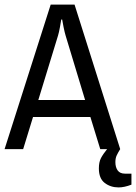

<svg xmlns="http://www.w3.org/2000/svg" viewBox="-21 -650 593 837"><path d="M552 107V155Q521 167 496 167Q461 167 435.5 147.5Q410 128 410 84Q410 57 419 39.5Q428 22 446 0H416L373 -140H123L80 0H-1L200 -630H304L503 0Q493 16 487.5 28Q482 40 482 57Q482 79 492 93Q502 107 524 107ZM350 -214 265 -495Q261 -508 256 -532.5Q251 -557 250 -565H246Q245 -557 240.5 -532.5Q236 -508 232 -495L146 -214Z"/></svg>

Font: Pragati Narrow
Style: Regular
Weight: 400
Designer: Hector Gatti, Marcela Romero, Pablo Cosgaya and Nicolas Silva
Foundry: Omnibus-Type
Version: Version 1.010; ttfautohint (v1.3)